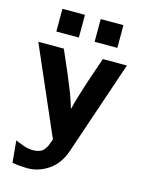

<svg xmlns="http://www.w3.org/2000/svg" viewBox="-125 -742 745 988"><g transform="rotate(15 248.0 -248.5)"><path d="M82 -547V-668H202V-547ZM286 -547V-668H407V-547ZM6 -472H142Q201 -339 232 -259Q247 -218 258 -181Q264 -209 277.5 -253.5Q291 -298 302.5 -333Q314 -368 330 -414Q346 -460 350 -472H478L309 27Q285 99 232.5 135Q180 171 122 171Q81 171 39 164L28 47Q42 54 55 58Q91 75 128 74Q147 73 160.5 67.5Q174 62 182.5 50.5Q191 39 195 30.5Q199 22 205 4V5Q206 2 207 -2Q208 -6 208 -9Q204 -17 197 -32.5Q190 -48 187 -56Z"/></g></svg>

Font: Coval
Style: Heavy
Weight: 900
Foundry: Context Ltd
Version: Version 001.000